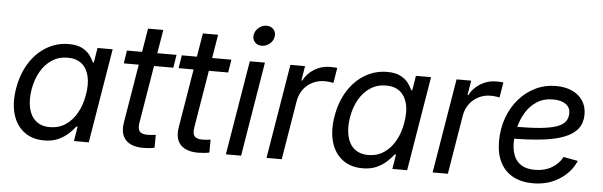

<svg xmlns="http://www.w3.org/2000/svg" viewBox="-48 -908 3405 1085"><g transform="rotate(5 1654.0 -366.0)"><path d="M228 11.2Q160.6 11.2 114.7 -23.4Q68.8 -58.1 50.3 -120.6Q31.7 -183.1 45.4 -267.1Q59.6 -351.6 98.9 -413.6Q138.2 -475.6 195.6 -509.5Q252.9 -543.5 320.8 -543.5Q367.2 -543.5 395.8 -528.8Q424.3 -514.2 440.4 -492.9Q456.5 -471.7 464.8 -452.1H470.2L483.9 -535.6H569.8L481 0H397L410.6 -82.5H403.3Q387.2 -61.5 363.8 -40Q340.3 -18.6 307.1 -3.7Q273.9 11.2 228 11.2ZM254.4 -66.4Q303.7 -66.4 342.3 -91.8Q380.9 -117.2 406.5 -162.6Q432.1 -208 441.9 -268.1Q452.1 -327.6 441.4 -372.3Q430.7 -417 400.4 -441.7Q370.1 -466.3 320.8 -466.3Q271 -466.3 232.2 -440.9Q193.4 -415.5 168 -371.1Q142.6 -326.7 132.8 -268.1Q123.5 -209 134 -163.3Q144.5 -117.7 175 -92Q205.6 -66.4 254.4 -66.4Z M932.1 -535.6 920.4 -461.9H639.2L650.9 -535.6ZM758.8 -669.4H845.2L756.8 -136.2Q751 -101.1 762.9 -86.2Q774.9 -71.3 808.1 -71.3Q817.4 -71.3 830.3 -72.5Q843.3 -73.7 854.5 -75.2L854 -2Q841.3 1 824.5 2.7Q807.6 4.4 791.5 4.4Q721.2 4.4 689.9 -30.3Q658.7 -64.9 668.9 -128.4Z M1243.2 -535.6 1231.4 -461.9H950.2L961.9 -535.6ZM1069.8 -669.4H1156.2L1067.9 -136.2Q1062 -101.1 1074 -86.2Q1085.9 -71.3 1119.1 -71.3Q1128.4 -71.3 1141.4 -72.5Q1154.3 -73.7 1165.5 -75.2L1165 -2Q1152.3 1 1135.5 2.7Q1118.7 4.4 1102.5 4.4Q1032.2 4.4 1001 -30.3Q969.7 -64.9 980 -128.4Z M1258.8 0 1347.7 -535.6H1433.6L1345.2 0ZM1406.2 -628.9Q1381.8 -628.9 1367.2 -645.8Q1352.5 -662.6 1356.4 -686.5Q1360.4 -710.4 1380.6 -727.3Q1400.9 -744.1 1425.3 -744.1Q1450.2 -744.1 1464.8 -727.3Q1479.5 -710.4 1475.6 -686.5Q1472.2 -662.6 1451.7 -645.8Q1431.2 -628.9 1406.2 -628.9Z M1489.3 0 1578.1 -535.6H1661.1L1647.5 -452.6H1651.9Q1673.3 -493.7 1713.6 -518.6Q1753.9 -543.5 1802.7 -543.5Q1813 -543.5 1824.7 -543Q1836.4 -542.5 1843.3 -541.5L1829.1 -455.1Q1823.7 -456.1 1809.3 -458.3Q1794.9 -460.4 1777.8 -460.4Q1742.7 -460.4 1711.2 -445.1Q1679.7 -429.7 1658.7 -401.4Q1637.7 -373 1630.9 -333.5L1575.7 0Z M2034.2 11.2Q1966.8 11.2 1920.9 -23.4Q1875 -58.1 1856.4 -120.6Q1837.9 -183.1 1851.6 -267.1Q1865.7 -351.6 1905 -413.6Q1944.3 -475.6 2001.7 -509.5Q2059.1 -543.5 2127 -543.5Q2173.3 -543.5 2201.9 -528.8Q2230.5 -514.2 2246.6 -492.9Q2262.7 -471.7 2271 -452.1H2276.4L2290 -535.6H2376L2287.1 0H2203.1L2216.8 -82.5H2209.5Q2193.4 -61.5 2169.9 -40Q2146.5 -18.6 2113.3 -3.7Q2080.1 11.2 2034.2 11.2ZM2060.5 -66.4Q2109.9 -66.4 2148.4 -91.8Q2187 -117.2 2212.6 -162.6Q2238.3 -208 2248 -268.1Q2258.3 -327.6 2247.6 -372.3Q2236.8 -417 2206.5 -441.7Q2176.3 -466.3 2127 -466.3Q2077.1 -466.3 2038.3 -440.9Q1999.5 -415.5 1974.1 -371.1Q1948.7 -326.7 1939 -268.1Q1929.7 -209 1940.2 -163.3Q1950.7 -117.7 1981.2 -92Q2011.7 -66.4 2060.5 -66.4Z M2431.6 0 2520.5 -535.6H2603.5L2589.8 -452.6H2594.2Q2615.7 -493.7 2656 -518.6Q2696.3 -543.5 2745.1 -543.5Q2755.4 -543.5 2767.1 -543Q2778.8 -542.5 2785.6 -541.5L2771.5 -455.1Q2766.1 -456.1 2751.7 -458.3Q2737.3 -460.4 2720.2 -460.4Q2685.1 -460.4 2653.6 -445.1Q2622.1 -429.7 2601.1 -401.4Q2580.1 -373 2573.2 -333.5L2518.1 0Z M3001 11.7Q2936 11.7 2888.7 -13.4Q2841.3 -38.6 2815.7 -87.9Q2790 -137.2 2790 -208.5Q2790 -280.3 2812.5 -342Q2835 -403.8 2875.2 -450Q2915.5 -496.1 2968.8 -521.7Q3022 -547.4 3084 -547.4Q3136.7 -547.4 3175.8 -529.5Q3214.8 -511.7 3236.6 -478.8Q3258.3 -445.8 3258.3 -400.4Q3258.3 -354 3234.1 -321.5Q3210 -289.1 3160.4 -268.8Q3110.8 -248.5 3033.7 -239.3Q2956.5 -230 2851.1 -230L2862.8 -297.9Q2952.1 -297.9 3011.7 -303.2Q3071.3 -308.6 3106.4 -320.6Q3141.6 -332.5 3156.7 -352.5Q3171.9 -372.6 3171.9 -401.4Q3171.9 -433.1 3146 -451.7Q3120.1 -470.2 3075.2 -470.2Q3021 -470.2 2982.9 -445.6Q2944.8 -420.9 2920.7 -381.3Q2896.5 -341.8 2885 -295.9Q2873.5 -250 2873.5 -207Q2873.5 -168.5 2885.7 -136Q2897.9 -103.5 2927.2 -84.2Q2956.5 -64.9 3005.9 -64.9Q3059.6 -64.9 3100.3 -88.6Q3141.1 -112.3 3161.1 -151.4L3243.2 -136.2Q3213.9 -68.8 3149.4 -28.6Q3085 11.7 3001 11.7Z"/></g></svg>

Font: Inter 20pt
Style: Italic
Weight: 400
Italic angle: -9.3988°
Version: Version 4.001;git-66647c0bb